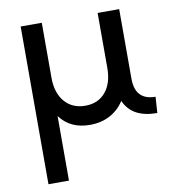

<svg xmlns="http://www.w3.org/2000/svg" viewBox="-82 -561 803 878"><g transform="rotate(-10 319.5 -122.0)"><path d="M619.1 9.8Q561 9.8 522.9 -10.7Q484.9 -31.2 466.3 -73.2Q440.9 -33.7 400.4 -12Q359.9 9.8 307.1 9.8Q215.8 9.8 167.5 -55.7V244.1H72.3V-488.3H170.4V-232.9Q170.4 -162.6 205.8 -121.3Q241.2 -80.1 301.3 -80.1Q360.8 -80.1 395.3 -121.1Q429.7 -162.1 429.7 -232.9V-488.3H529.8V-165.5Q529.8 -64.9 624 -64.9Z"/></g></svg>

Font: Kumbh Sans Medium
Style: Regular
Weight: 500
Version: Version 1.005